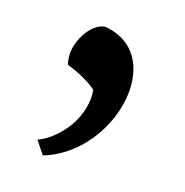

<svg xmlns="http://www.w3.org/2000/svg" viewBox="-59 -182 401 417"><g transform="rotate(15 141.5 26.5)"><path d="M71 179C116 166 153 135 178 99C203 63 217 20 217 -17C217 -86 176 -119 129 -126C114 -125 98 -113 86 -94C74 -75 66 -50 73 -25C93 -18 124 -2 140 13C143 41 133 71 117 95C100 119 76 140 51 149Z"/></g></svg>

Font: PT Serif
Style: Regular
Weight: 400
Designer: A.Korolkova, O.Umpeleva, V.Yefimov
Foundry: ParaType Ltd
Version: Version 1.000;PS 001.000;hotconv 1.0.88;makeotf.lib2.5.64775